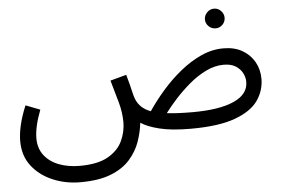

<svg xmlns="http://www.w3.org/2000/svg" viewBox="-54 -653 1415 962"><g transform="rotate(-5 653.0 -172.0)"><path d="M313 231.9Q237.8 231.9 173.3 204.3Q108.9 176.8 69.3 125.5Q29.8 74.2 29.8 1Q29.8 -35.2 39.8 -79.1Q49.8 -123 71.8 -175.8L144 -147.9Q127.9 -106 119.9 -71Q111.8 -36.1 111.8 -5.9Q111.8 44.9 139.4 80.1Q167 115.2 213.4 132.6Q259.8 149.9 315.9 149.9Q407.2 149.9 458.5 120.8Q509.8 91.8 531.5 45.9Q553.2 0 553.2 -48.8Q553.2 -98.1 538.6 -150.6Q523.9 -203.1 506.8 -262.2L587.9 -284.2Q604 -227.1 609.6 -200.9Q615.2 -174.8 621.1 -160.2Q640.1 -111.8 694.8 -91.8Q728 -141.1 771.5 -191.2Q814.9 -241.2 866 -282.7Q917 -324.2 971.9 -349.1Q1026.9 -374 1084 -374Q1139.2 -374 1178.5 -351.6Q1217.8 -329.1 1239.5 -291Q1261.2 -252.9 1261.2 -205.1Q1261.2 -146 1226.6 -96.4Q1191.9 -46.9 1109.9 -16.8Q1027.8 13.2 887.2 13.2Q791 13.2 730 -2Q668.9 -17.1 637.2 -39.1Q631.8 8.8 615 56.4Q598.1 104 562.5 144Q526.9 184.1 466.3 208Q405.8 231.9 313 231.9ZM1078.1 -292Q1033.2 -292 988.5 -270Q943.8 -248 903.3 -213.6Q862.8 -179.2 829.3 -142.1Q795.9 -105 773.9 -75.2Q800.8 -71.8 833.5 -70.3Q866.2 -68.8 904.8 -68.8Q1037.1 -68.8 1110.6 -101.3Q1184.1 -133.8 1184.1 -196.8Q1184.1 -219.2 1173.1 -240.7Q1162.1 -262.2 1139.2 -277.1Q1116.2 -292 1078.1 -292ZM1055.2 -477.1Q1034.2 -477.1 1019.5 -491.7Q1004.9 -506.3 1004.9 -526.4Q1004.9 -545.9 1019.5 -561Q1034.2 -576.2 1055.2 -576.2Q1075.2 -576.2 1089.6 -561Q1104 -545.9 1104 -526.4Q1104 -506.3 1089.6 -491.7Q1075.2 -477.1 1055.2 -477.1Z"/></g></svg>

Font: Kurinto Seri
Style: Regular
Weight: 400
Designer: Kurinto was developed by Clint Goss from a range of fonts that are compatible with the SIL Open Font License Version 1.1
Foundry: Clinton F. Goss
Version: Version 2.196; July 25, 2020